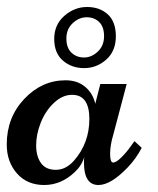

<svg xmlns="http://www.w3.org/2000/svg" viewBox="-20 -527 456 555"><path d="M270 -284.2H346.2L307.6 -138.2Q298.3 -107.4 298.3 -82.3Q298.3 -57.1 307.1 -57.1Q315.9 -57.1 331.3 -72.5Q346.7 -87.9 357.4 -103.5L368.7 -119.1L389.6 -99.6Q373.5 -68.4 348.6 -42.5Q300.3 7.8 264.6 7.8Q222.7 7.8 222.7 -57.1Q222.7 -67.9 223.6 -73.2Q216.3 -48.3 195.8 -29.3Q156.7 7.8 107.7 7.8Q58.6 7.8 29.1 -25.6Q-0.5 -59.1 -0.5 -109.4Q-0.5 -187.5 50.3 -241.2Q101.1 -294.9 169.4 -294.9Q203.6 -294.9 226.1 -276.1Q248.5 -257.3 255.4 -227.1ZM188.5 -252.9Q160.2 -252.9 135.5 -229.2Q110.8 -205.6 97.7 -172.1Q84.5 -138.7 84.5 -106.9Q84.5 -75.2 98.4 -55.7Q112.3 -36.1 141.4 -36.1Q170.4 -36.1 193.8 -62.5Q238.3 -113.3 238.3 -183.1Q238.3 -252.9 188.5 -252.9ZM222.9 -360.8Q244.6 -360.8 262.7 -377.9Q280.8 -395 280.8 -422.4Q280.8 -449.7 266.6 -463.4Q252.4 -477.1 230.5 -477.1Q208.5 -477.1 190.2 -460Q171.9 -442.9 171.9 -415.8Q171.9 -388.7 186.5 -374.8Q201.2 -360.8 222.9 -360.8ZM231.7 -506.8Q268.1 -506.8 291.5 -485.6Q314.9 -464.4 314.9 -421.9Q314.9 -379.4 287.1 -354.7Q259.3 -330.1 223.1 -330.1Q187 -330.1 161.9 -351.8Q136.7 -373.5 136.7 -414.6Q136.7 -455.6 166 -481.2Q195.3 -506.8 231.7 -506.8Z"/></svg>

Font: Niconne
Style: Regular
Weight: 400
Designer: Vernon Adams
Foundry: Vernon Adams
Version: Version 1.002